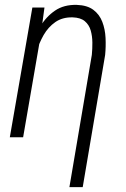

<svg xmlns="http://www.w3.org/2000/svg" viewBox="-20 -559 515 782"><path d="M145.5 -412.6 74.2 0H20L111.8 -528.3H161.1ZM111.3 -275.9 87.4 -275.4Q93.8 -317.9 106.7 -364Q119.6 -410.2 143.6 -450.4Q167.5 -490.7 203.9 -515.6Q240.2 -540.5 293 -539.1Q335.4 -537.6 360.4 -518.8Q385.3 -500 396.7 -470Q408.2 -439.9 409.9 -404.8Q411.6 -369.6 408.2 -335L316.9 203.1H262.7L354 -335.4Q356.4 -359.4 356.2 -385.7Q356 -412.1 349.4 -435.1Q342.8 -458 325.4 -472.7Q308.1 -487.3 275.9 -488.3Q234.4 -489.3 205.3 -469Q176.3 -448.7 157.7 -416.3Q139.2 -383.8 128.2 -346.4Q117.2 -309.1 111.3 -275.9Z"/></svg>

Font: Roboto Condensed Light
Style: Italic
Weight: 300
Italic angle: -12°
Designer: Christian Robertson
Foundry: Google
Version: Version 3.0; 2020